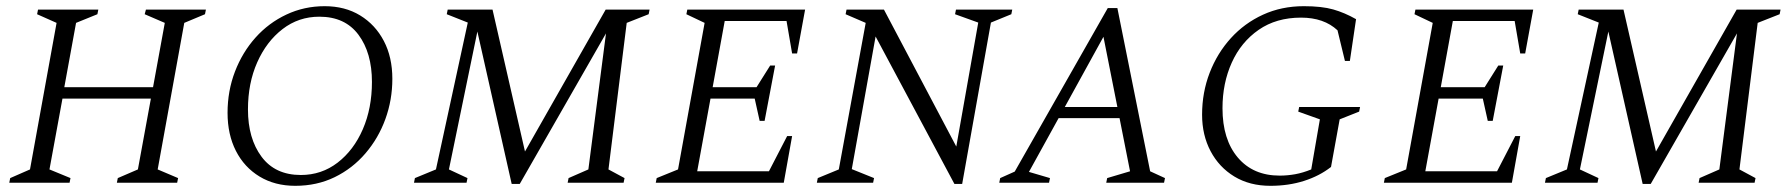

<svg xmlns="http://www.w3.org/2000/svg" viewBox="-20 -591 5789 621"><path d="M10 0 13 -15 77 -43 163 -517 100 -545 103 -560H298L295 -545L226 -517L188 -309H475L513 -517L448 -545L452 -560H646L643 -545L576 -517L490 -43L556 -15L553 0H358L361 -15L426 -43L468 -272H182L140 -43L208 -15L205 0Z M935 10Q869 10 819.5 -20Q770 -50 743 -103Q716 -156 716 -226Q716 -297 740 -359.5Q764 -422 806.5 -469.5Q849 -517 906.5 -544Q964 -571 1030 -571Q1096 -571 1145 -541Q1194 -511 1221.5 -458.5Q1249 -406 1249 -336Q1249 -268 1226.5 -206Q1204 -144 1162 -95Q1120 -46 1062.5 -18Q1005 10 935 10ZM953 -25Q1020 -25 1072 -65Q1124 -105 1153.5 -173Q1183 -241 1183 -326Q1183 -420 1139.5 -478.5Q1096 -537 1013 -537Q946 -537 894 -497Q842 -457 812 -389.5Q782 -322 782 -237Q782 -143 826 -84Q870 -25 953 -25Z M1319 0 1322 -15 1390 -43 1493 -518 1425 -545 1428 -560H1573L1678 -101L1939 -560H2081L2078 -545L2007 -517L1948 -43L2000 -15L1997 0H1816L1819 -15L1883 -43L1940 -483L1661 4H1635L1524 -489L1432 -43L1492 -15L1489 0Z M2101 0 2104 -15 2173 -43 2259 -517 2200 -545 2203 -560H2584L2558 -418H2542L2524 -523H2324L2285 -309H2427L2471 -379H2487L2453 -200H2437L2421 -272H2278L2235 -37H2467L2526 -151H2542L2515 0Z M2622 0 2625 -15 2693 -43 2780 -517 2715 -545 2718 -560H2839L3073 -117L3144 -518L3069 -545L3072 -560H3254L3251 -545L3185 -518L3092 4H3067L2812 -473L2735 -44L2807 -15L2804 0Z M3212 0 3215 -15 3262 -36 3563 -565H3594L3700 -37L3748 -15L3745 0H3558L3561 -15L3635 -37L3601 -209H3404L3308 -35L3376 -15L3373 0ZM3424 -245H3594L3549 -472Z M4089 10Q4022 10 3972.5 -20Q3923 -50 3895.5 -102Q3868 -154 3868 -220Q3868 -292 3892.5 -355.5Q3917 -419 3961 -467.5Q4005 -516 4065 -543.5Q4125 -571 4197 -571Q4255 -571 4292 -560.5Q4329 -550 4366 -529L4346 -394H4330L4306 -493Q4262 -534 4188 -534Q4108 -534 4051 -494.5Q3994 -455 3964 -388.5Q3934 -322 3934 -241Q3934 -140 3983.5 -81.5Q4033 -23 4119 -23Q4144 -23 4169 -27.5Q4194 -32 4221 -43L4249 -205L4179 -230L4182 -245H4379L4376 -230L4313 -205L4285 -51Q4248 -22 4198 -6Q4148 10 4089 10Z M4456 0 4459 -15 4528 -43 4614 -517 4555 -545 4558 -560H4939L4913 -418H4897L4879 -523H4679L4640 -309H4782L4826 -379H4842L4808 -200H4792L4776 -272H4633L4590 -37H4822L4881 -151H4897L4870 0Z M4977 0 4980 -15 5048 -43 5151 -518 5083 -545 5086 -560H5231L5336 -101L5597 -560H5739L5736 -545L5665 -517L5606 -43L5658 -15L5655 0H5474L5477 -15L5541 -43L5598 -483L5319 4H5293L5182 -489L5090 -43L5150 -15L5147 0Z"/></svg>

Font: Spectral SC Light
Style: Italic
Weight: 300
Italic angle: -10°
Designer: Jean-Baptiste Levee
Foundry: Production Type
Version: Version 2.001